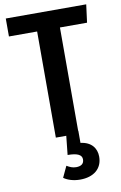

<svg xmlns="http://www.w3.org/2000/svg" viewBox="-101 -747 663 1053"><g transform="rotate(-10 230.0 -220.5)"><path d="M444 -591 457 -691H9V-591H166V0H224L213 105C268 105 292 118 292 143C292 169 274 179 248 179C228 179 213 172 196 162L167 224C187 239 220 250 258 250C333 250 382 211 382 144C382 97 354 59 294 52V-16H293V-591Z"/></g></svg>

Font: Fira Sans Condensed Medium
Style: Regular
Weight: 500
Width: 3
Designer: Carrois Corporate & Edenspiekermann AG
Foundry: Carrois Corporate GbR & Edenspiekermann AG
Version: Version 4.202;PS 004.202;hotconv 1.0.88;makeotf.lib2.5.64775